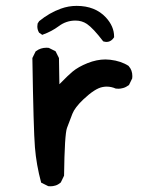

<svg xmlns="http://www.w3.org/2000/svg" viewBox="-20 -635 540 663"><path d="M140.6 -470.2Q143.6 -470.2 148.4 -469.7L171.9 -458L183.6 -434.6L185.1 -344.2Q218.8 -378.4 230.5 -387.7Q250.5 -404.3 282.2 -417Q314 -429.7 344.2 -429.7Q352.1 -429.7 360.4 -428.7Q398.4 -424.3 424.3 -407.2L424.8 -406.2Q437 -392.6 437 -372.1Q437 -369.1 436.5 -364.3L425.3 -341.3Q414.6 -333.5 405.3 -331.1Q396 -328.6 390.1 -328.6Q384.3 -328.6 379.9 -329.1Q364.3 -335.9 348.6 -335.9Q341.3 -335.9 334.5 -334.5Q308.6 -330.1 268.1 -292Q238.3 -263.7 230 -242.2Q220.2 -216.8 211.4 -193.4Q203.1 -171.4 201.2 -28.3L189.9 -4.9Q180.7 2.9 171.6 5.6Q162.6 8.3 154.3 8.3Q150.9 8.3 146.5 7.8L122.1 -4.4Q105.5 -65.9 100.6 -126.5Q95.7 -186 91.8 -434.6L103 -457.5L104.5 -458.5Q120.1 -470.2 140.6 -470.2ZM240.7 -564Q208.5 -564 182.6 -544.4Q158.2 -526.4 129.4 -516.1L126 -514.6L115.2 -522L114.3 -523.4Q108.9 -532.7 108.9 -543.9Q108.9 -547.9 109.9 -553.7L115.2 -562Q150.4 -590.8 189.9 -605Q216.3 -614.7 244.6 -614.7Q308.6 -614.7 345.7 -574.7Q374 -543.9 374 -508.8V-506.3L372.6 -504.4L368.2 -499Q359.4 -490.2 347.7 -490.2Q343.3 -490.2 336.4 -492.2Q302.2 -537.1 280.3 -552.2Q262.7 -564 240.7 -564Z"/></svg>

Font: Bakudai
Style: Bold
Weight: 700
Version: Version 1.48